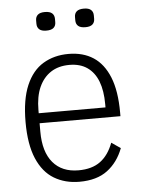

<svg xmlns="http://www.w3.org/2000/svg" viewBox="-52 -749 593 802"><g transform="rotate(-5 244.5 -347.5)"><path d="M249 12Q189 12 143 -15.5Q97 -43 71.5 -102.5Q46 -162 46 -256Q46 -350 71.5 -409.5Q97 -469 143 -496.5Q189 -524 249 -524Q310 -524 353 -496Q396 -468 419.5 -410Q443 -352 443 -261V-246H104V-211Q104 -126 142 -81Q180 -36 249 -36Q306 -36 341 -62Q376 -88 395 -139L433 -113Q411 -55 366.5 -21.5Q322 12 249 12ZM249 -478Q203 -478 171 -457Q139 -436 121.5 -397Q104 -358 104 -301V-288H384V-301Q384 -358 369 -397Q354 -436 324 -457Q294 -478 249 -478ZM166 -629Q146 -629 136.5 -637.5Q127 -646 127 -661V-675Q127 -690 136.5 -698.5Q146 -707 166 -707Q187 -707 196.5 -698.5Q206 -690 206 -675V-661Q206 -646 196.5 -637.5Q187 -629 166 -629ZM330 -629Q309 -629 299.5 -637.5Q290 -646 290 -661V-675Q290 -690 299.5 -698.5Q309 -707 330 -707Q350 -707 359.5 -698.5Q369 -690 369 -675V-661Q369 -646 359.5 -637.5Q350 -629 330 -629Z"/></g></svg>

Font: IBM Plex Sans Condensed Light
Style: Regular
Weight: 300
Width: 3
Designer: Mike Abbink, Paul van der Laan, Pieter van Rosmalen
Foundry: Bold Monday
Version: Version 3.201